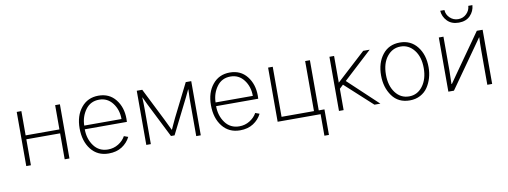

<svg xmlns="http://www.w3.org/2000/svg" viewBox="-71 -1143 4626 1749"><g transform="rotate(-10 2242.5 -269.0)"><path d="M88.9 0V-501H131.8V-276.4H444.3V-501H488.3V0H444.3V-240.2H131.8V0Z M627 -253.9Q627 -370.1 687 -443.8Q747.1 -517.6 846.7 -517.6Q947.3 -517.6 1004.9 -444.8Q1062.5 -372.1 1062.5 -266.6Q1062.5 -260.7 1062 -252Q1061.5 -243.2 1061.5 -237.3H671.9Q671.9 -148.4 719.2 -84Q766.6 -19.5 849.6 -19.5Q902.3 -19.5 945.8 -46.4Q989.3 -73.2 1011.7 -114.3L1049.8 -100.6Q1023.4 -47.9 972.7 -15.1Q921.9 17.6 849.6 17.6Q747.1 17.6 687 -58.1Q627 -133.8 627 -253.9ZM672.9 -271.5H1017.6Q1017.6 -357.4 970.7 -418.9Q923.8 -480.5 846.7 -480.5Q766.6 -480.5 720.7 -417.5Q674.8 -354.5 672.9 -271.5Z M1199.2 0V-501H1250L1402.3 -197.3Q1415 -169.9 1451.2 -95.7H1453.1Q1458 -106.4 1474.1 -142.1Q1490.2 -177.7 1500 -197.3L1652.3 -501H1703.1V0H1661.1V-322.3Q1661.1 -339.8 1661.6 -357.9Q1662.1 -376 1663.1 -397Q1664.1 -418 1664.1 -431.6H1662.1L1629.9 -364.3L1467.8 -41H1434.6L1272.5 -363.3L1240.2 -431.6H1238.3Q1241.2 -379.9 1241.2 -322.3V0Z M1841.8 -253.9Q1841.8 -370.1 1901.9 -443.8Q1961.9 -517.6 2061.5 -517.6Q2162.1 -517.6 2219.7 -444.8Q2277.3 -372.1 2277.3 -266.6Q2277.3 -260.7 2276.9 -252Q2276.4 -243.2 2276.4 -237.3H1886.7Q1886.7 -148.4 1934.1 -84Q1981.4 -19.5 2064.5 -19.5Q2117.2 -19.5 2160.6 -46.4Q2204.1 -73.2 2226.6 -114.3L2264.6 -100.6Q2238.3 -47.9 2187.5 -15.1Q2136.7 17.6 2064.5 17.6Q1961.9 17.6 1901.9 -58.1Q1841.8 -133.8 1841.8 -253.9ZM1887.7 -271.5H2232.4Q2232.4 -357.4 2185.5 -418.9Q2138.7 -480.5 2061.5 -480.5Q1981.4 -480.5 1935.5 -417.5Q1889.6 -354.5 1887.7 -271.5Z M2414.1 0V-501H2457V-38.1H2756.8V-501H2800.8V-37.1H2853.5V199.2H2811.5V0Z M2981.4 0V-501H3024.4V-253.9L3293.9 -501H3353.5L3089.8 -257.8L3364.3 0H3309.6L3058.6 -229.5L3024.4 -197.3V0Z M3460 -251Q3460 -148.4 3508.3 -84Q3556.6 -19.5 3634.8 -19.5Q3711.9 -19.5 3760.7 -84.5Q3809.6 -149.4 3809.6 -251Q3809.6 -354.5 3759.8 -417.5Q3710 -480.5 3634.8 -480.5Q3559.6 -480.5 3509.8 -418Q3460 -355.5 3460 -251ZM3415 -251Q3415 -367.2 3473.6 -442.4Q3532.2 -517.6 3634.8 -517.6Q3735.4 -517.6 3794.9 -442.4Q3854.5 -367.2 3854.5 -251Q3854.5 -199.2 3840.8 -152.3Q3827.1 -105.5 3801.3 -66.9Q3775.4 -28.3 3732.4 -5.4Q3689.5 17.6 3634.8 17.6Q3528.3 17.6 3471.7 -61.5Q3415 -140.6 3415 -251Z M3993.2 0V-501H4036.1V-187.5Q4034.2 -81.1 4033.2 -63.5H4037.1L4090.8 -140.6L4344.7 -501H4398.4V0H4353.5V-321.3Q4353.5 -377.9 4356.4 -438.5H4354.5L4307.6 -372.1L4044.9 0ZM4047.9 -738.3H4086.9Q4088.9 -695.3 4121.1 -665Q4153.3 -634.8 4197.3 -634.8Q4243.2 -634.8 4274.4 -666Q4305.7 -697.3 4307.6 -738.3H4345.7Q4341.8 -682.6 4303.2 -642.6Q4264.6 -602.5 4197.3 -602.5Q4129.9 -602.5 4090.8 -643.1Q4051.8 -683.6 4047.9 -738.3Z"/></g></svg>

Font: Gothic A1 ExtraLight
Style: Regular
Weight: 275
Designer: HanYang I&C Co.,Ltd.
Foundry: HanYang I&C Co.,Ltd.
Version: Version 2.50